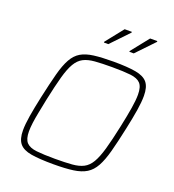

<svg xmlns="http://www.w3.org/2000/svg" viewBox="-159 -1024 1045 1155"><g transform="rotate(20 363.0 -447.0)"><path d="M315 8Q225 8 172 -1Q119 -10 96 -38Q73 -66 73 -122Q73 -160 82 -215Q91 -270 107 -344Q128 -440 145 -504Q162 -568 183.5 -606.5Q205 -645 237 -664Q269 -683 319 -689.5Q369 -696 444 -696Q534 -696 587 -686.5Q640 -677 663 -649Q686 -621 686 -564Q686 -525 677.5 -471.5Q669 -418 653 -344Q633 -250 616 -187Q599 -124 577.5 -85Q556 -46 523.5 -26Q491 -6 440.5 1Q390 8 315 8ZM312 -26Q377 -26 421 -29.5Q465 -33 494 -48Q523 -63 543 -97Q563 -131 580 -190.5Q597 -250 617 -344Q633 -419 641.5 -471.5Q650 -524 650 -559Q650 -609 630 -630.5Q610 -652 565.5 -657Q521 -662 447 -662Q382 -662 338 -658.5Q294 -655 265 -640Q236 -625 216 -591Q196 -557 179.5 -497.5Q163 -438 143 -344Q133 -294 125 -254Q117 -214 113 -183Q109 -152 109 -128Q109 -79 129 -57.5Q149 -36 194 -31Q239 -26 312 -26ZM513 -784V-789L603 -902H649V-897L541 -784ZM350 -784V-789L440 -902H486V-897L378 -784Z"/></g></svg>

Font: Saira Thin
Style: Italic
Weight: 100
Italic angle: -12°
Designer: Hector Gatti with collaboration of the Omnibus-Type team
Foundry: Omnibus-Type
Version: Version 1.101